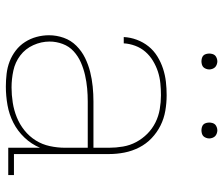

<svg xmlns="http://www.w3.org/2000/svg" viewBox="-72 -664 745 640"><g transform="rotate(90 300.0 -344.5)"><path d="M269 8Q248 8 226.5 5.5Q205 3 185.5 -4.5Q166 -12 149 -25Q132 -38 120.5 -56Q109 -74 103.5 -94.5Q98 -115 98 -136Q98 -161 106.5 -185Q115 -209 133 -227Q151 -245 173.5 -256Q196 -267 220 -273Q244 -279 269 -281.5Q294 -284 319 -284H473V-336Q473 -359 469 -382.5Q465 -406 454 -426.5Q443 -447 426.5 -463.5Q410 -480 389 -490.5Q368 -501 344.5 -505Q321 -509 298 -509Q278 -509 258 -507Q238 -505 219.5 -499Q201 -493 183.5 -482.5Q166 -472 153 -457Q140 -442 133 -423Q126 -404 125 -385H104Q105 -407 113 -428.5Q121 -450 135 -467.5Q149 -485 168.5 -497Q188 -509 209.5 -516Q231 -523 253 -525.5Q275 -528 298 -528Q324 -528 350 -523.5Q376 -519 399 -507.5Q422 -496 441 -478Q460 -460 472 -436.5Q484 -413 489 -387.5Q494 -362 494 -336V-19H564V0H473V-106Q461 -77 439 -54Q417 -31 389.5 -17Q362 -3 331 2.5Q300 8 269 8ZM272 -11Q297 -11 322.5 -15Q348 -19 371.5 -28.5Q395 -38 415 -54Q435 -70 448.5 -91.5Q462 -113 467.5 -138.5Q473 -164 473 -189V-265H319Q297 -265 275 -263Q253 -261 231 -256Q209 -251 188.5 -242Q168 -233 151.5 -218Q135 -203 127 -181.5Q119 -160 119 -138Q119 -110 131 -83.5Q143 -57 165.5 -40Q188 -23 216 -17Q244 -11 272 -11ZM415 -644Q410 -644 404.5 -645.5Q399 -647 395.5 -650.5Q392 -654 390.5 -659.5Q389 -665 389 -670Q389 -675 390.5 -680.5Q392 -686 395.5 -689.5Q399 -693 404.5 -695Q410 -697 415 -697Q420 -697 425.5 -695Q431 -693 434.5 -689.5Q438 -686 440 -680.5Q442 -675 442 -670Q442 -665 440 -659.5Q438 -654 434.5 -650.5Q431 -647 425.5 -645.5Q420 -644 415 -644ZM185 -644Q180 -644 174.5 -645.5Q169 -647 165.5 -650.5Q162 -654 160.5 -659.5Q159 -665 159 -670Q159 -675 160.5 -680.5Q162 -686 165.5 -689.5Q169 -693 174.5 -695Q180 -697 185 -697Q190 -697 195.5 -695Q201 -693 204.5 -689.5Q208 -686 210 -680.5Q212 -675 212 -670Q212 -665 210 -659.5Q208 -654 204.5 -650.5Q201 -647 195.5 -645.5Q190 -644 185 -644Z"/></g></svg>

Font: Iosevka Etoile Thin
Style: Regular
Weight: 100
Designer: Belleve Invis
Foundry: Belleve Invis
Version: Version 22.1.2; ttfautohint (v1.8.4)